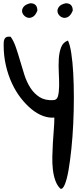

<svg xmlns="http://www.w3.org/2000/svg" viewBox="-20 -787 521 1202"><path d="M2.9 -504.9Q2.9 -513.7 3.4 -522.9Q3.9 -532.2 7.3 -540.5Q10.7 -548.8 17.1 -553.2Q23.4 -557.6 36.1 -557.6Q37.1 -557.6 38.6 -557.6Q40 -557.6 42 -557.6Q44.9 -556.6 46.9 -556.6Q65.4 -531.2 79.1 -491.7Q92.8 -452.1 105.5 -407.7Q118.2 -363.3 132.8 -317.9Q147.5 -272.5 170.9 -236.3Q194.3 -200.2 228.5 -178.7Q262.7 -157.2 313.5 -160.2Q335.9 -160.2 342.8 -184.6Q349.6 -209 350.1 -247.1Q350.6 -285.2 348.1 -331.1Q345.7 -377 348.1 -418.5Q350.6 -460 362.8 -491.2Q375 -522.5 405.3 -533.2Q418 -507.8 426.3 -453.6Q434.6 -399.4 438.5 -328.6Q442.4 -257.8 442.4 -175.3Q442.4 -92.8 438.5 -11.2Q434.6 70.3 426.8 145.5Q418.9 220.7 409.2 277.3Q399.4 334 386.2 366.7Q373 399.4 358.4 394.5Q337.9 375 326.7 343.8Q315.4 312.5 311 274.4Q306.6 236.3 307.6 193.8Q308.6 151.4 311 108.4Q313.5 65.4 316.9 24.4Q320.3 -16.6 320.3 -50.8Q285.2 -47.9 248.5 -61.5Q211.9 -75.2 176.8 -104Q141.6 -132.8 109.9 -173.8Q78.1 -214.8 54.2 -266.6Q30.3 -318.4 16.6 -378.4Q2.9 -438.5 2.9 -504.9ZM169.9 -766.6Q213.9 -766.6 213.9 -720.7Q203.1 -692.4 187 -682.6Q170.9 -672.9 156.2 -675.8Q141.6 -678.7 130.4 -690.4Q119.1 -702.1 118.2 -716.8Q117.2 -731.4 128.9 -745.6Q140.6 -759.8 169.9 -766.6ZM391.6 -766.6Q435.5 -766.6 435.5 -720.7Q423.8 -692.4 408.2 -682.6Q392.6 -672.9 377.4 -675.8Q362.3 -678.7 351.6 -690.4Q340.8 -702.1 339.8 -716.8Q338.9 -731.4 350.1 -745.6Q361.3 -759.8 391.6 -766.6Z"/></svg>

Font: Gloria Hallelujah
Style: Regular
Weight: 400
Designer: Kimberly Geswein
Foundry: Kimberly Geswein
Version: Version 1.004 2010